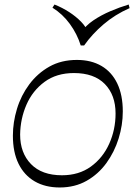

<svg xmlns="http://www.w3.org/2000/svg" viewBox="-20 -821 600 849"><path d="M244 8Q180 8 133.5 -19Q87 -46 62 -97Q37 -148 37 -221Q37 -280 55 -339.5Q73 -399 109.5 -448Q146 -497 198.5 -526.5Q251 -556 320 -556Q383 -556 428.5 -529.5Q474 -503 498.5 -452Q523 -401 523 -328Q523 -268 504.5 -208.5Q486 -149 450.5 -100Q415 -51 363 -21.5Q311 8 244 8ZM254 -46Q329 -46 382 -84.5Q435 -123 463 -185.5Q491 -248 491 -319Q491 -401 443.5 -449.5Q396 -498 307 -498Q230 -498 177 -459Q124 -420 97 -358Q70 -296 69 -226Q69 -145 117 -95.5Q165 -46 254 -46ZM549 -801 553 -785Q489 -757 438 -713.5Q387 -670 352 -620H337Q321 -671 289 -715Q257 -759 212 -787L221 -801Q256 -787 286 -767.5Q316 -748 338 -725.5Q360 -703 369 -679H340Q359 -708 393 -731Q427 -754 468 -771.5Q509 -789 549 -801Z"/></svg>

Font: Savate ExtraLight
Style: Italic
Weight: 200
Italic angle: -11°
Designer: Max Esnée
Foundry: Plomb Type
Version: Version 2.000